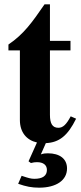

<svg xmlns="http://www.w3.org/2000/svg" viewBox="-20 -650 373 888"><path d="M112 96 123 104C134 101 142 100 151 100C180 100 197 113 197 136C197 163 177 177 139 177C123 177 110 173 86 165L80 163L64 200C101 213 127 218 161 218C240 218 290 184 290 129C290 85 257 59 201 59C189 59 181 60 169 64L192 12C254 9 293 -22 332 -101L307 -112C287 -74 271 -59 250 -59C222 -59 211 -79 211 -119V-417H306V-461H211V-630H186C128 -546 91 -493 19 -444V-417H72V-95C72 -39 102 -2 151 9Z"/></svg>

Font: XITS Math
Style: Bold
Weight: 700
Designer: MicroPress Inc., with final additions and corrections provided by Coen Hoffman, Elsevier (retired)
Version: Version 1.105